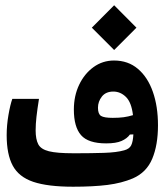

<svg xmlns="http://www.w3.org/2000/svg" viewBox="-20 -707 626 731"><path d="M258.3 3.9Q162.1 3.9 106.9 -14.6Q51.8 -33.2 28.6 -76.2Q5.4 -119.1 5.4 -192.4Q5.4 -230 12.2 -269.3Q19 -308.6 26.9 -330.6H128.4Q122.1 -291 118.9 -262.9Q115.7 -234.9 115.7 -210.4Q115.7 -176.8 125.7 -157.7Q135.7 -138.7 166.3 -131.1Q196.8 -123.5 258.3 -123.5Q262.2 -123.5 266.1 -123.5Q270 -123.5 273.9 -123.5Q326.2 -123.5 375.2 -125Q424.3 -126.5 453.1 -134.8Q472.7 -140.1 479.5 -153.8Q486.3 -167.5 487.8 -195.3L474.6 -194.8Q463.9 -179.7 442.9 -170.4Q421.9 -161.1 384.3 -161.1Q315.9 -161.1 288.6 -192.4Q261.2 -223.6 261.2 -290Q261.2 -341.8 281.2 -384Q301.3 -426.3 335.9 -451.4Q370.6 -476.6 414.1 -476.6Q467.8 -476.6 505.1 -444.8Q542.5 -413.1 562 -357.4Q581.5 -301.8 581.5 -230Q581.5 -154.8 559.6 -102.5Q537.6 -50.3 485.8 -27.8Q443.4 -9.8 389.2 -2.9Q335 3.9 258.3 3.9ZM486.3 -268.6Q480.5 -317.4 459.5 -337.9Q438.5 -358.4 411.6 -358.4Q382.8 -358.4 367.9 -339.4Q353 -320.3 353 -296.9Q353 -272.9 364.7 -265.6Q376.5 -258.3 409.2 -258.3Q433.1 -258.3 450.9 -260.7Q468.8 -263.2 486.3 -268.6ZM414.6 -516.6 329.6 -601.6 414.6 -687 499.5 -601.6Z"/></svg>

Font: Cascadia Mono NF SemiBold
Style: Regular
Weight: 600
Monospace: yes
Designer: Aaron Bell
Foundry: Saja Typeworks
Version: Version 2404.023; ttfautohint (v1.8.4)